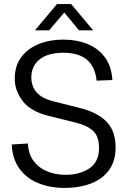

<svg xmlns="http://www.w3.org/2000/svg" viewBox="-20 -918 631 950"><path d="M297 12Q223 11 165.5 -13.5Q108 -38 74.5 -86Q41 -134 38 -203L118 -208Q121 -155 146.5 -121Q172 -87 212.5 -70.5Q253 -54 299 -53Q372 -52 421 -84Q470 -116 470 -186Q470 -245 439 -272Q408 -299 352 -312L219 -345Q131 -367 92 -418.5Q53 -470 53 -528Q53 -592 85 -635Q117 -678 171.5 -700Q226 -722 293 -722Q359 -722 412.5 -700.5Q466 -679 499 -634.5Q532 -590 536 -522L458 -519Q444 -657 294 -657Q217 -657 176 -624Q135 -591 135 -535Q135 -492 160.5 -461.5Q186 -431 247 -416L378 -383Q464 -361 508 -315Q552 -269 552 -189Q552 -121 519 -76Q486 -31 428.5 -9.5Q371 12 297 12ZM153 -768 262 -898H332L441 -768H371L298 -856L223 -768Z"/></svg>

Font: Special Gothic
Style: Regular
Weight: 400
Designer: Alistair McCready
Foundry: Monolith
Version: Version 1.010; ttfautohint (v1.8.4.7-5d5b)